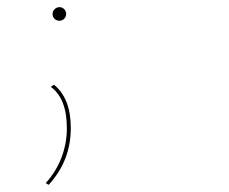

<svg xmlns="http://www.w3.org/2000/svg" viewBox="-20 -351 640 537"><path d="M108 161Q137 129 152 89.5Q167 50 167 8Q167 -76 122 -108L131 -114Q178 -76 178 7Q178 99 116 166ZM127 -312Q127 -320 133 -325.5Q139 -331 146 -331Q154 -331 159.5 -325.5Q165 -320 165 -312Q165 -304 159.5 -298.5Q154 -293 146 -293Q138 -293 132.5 -298.5Q127 -304 127 -312Z"/></svg>

Font: Ysabeau Hairline
Style: Regular
Weight: 100
Designer: Christian Thalmann (Catharsis Fonts)
Version: Version 0.003